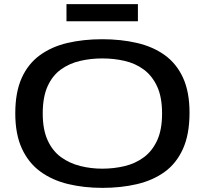

<svg xmlns="http://www.w3.org/2000/svg" viewBox="-20 -900 991 930"><path d="M476 10Q387 10 310 -8.5Q233 -27 175.5 -69Q118 -111 86 -180.5Q54 -250 54 -351Q54 -453 85 -522Q116 -591 173 -632.5Q230 -674 307 -692Q384 -710 475 -710Q566 -710 643.5 -692Q721 -674 778 -633Q835 -592 866.5 -523.5Q898 -455 898 -354Q898 -249 866 -178.5Q834 -108 777 -67Q720 -26 643 -8Q566 10 476 10ZM475 -83Q532 -83 584 -95.5Q636 -108 676.5 -138Q717 -168 741 -219.5Q765 -271 765 -350Q765 -430 741 -481.5Q717 -533 676.5 -563Q636 -593 584 -605Q532 -617 475 -617Q420 -617 368 -605Q316 -593 275 -563.5Q234 -534 210.5 -482Q187 -430 187 -350Q187 -272 211 -220Q235 -168 276 -138.5Q317 -109 368.5 -96Q420 -83 475 -83ZM302 -797V-880H648V-797Z"/></svg>

Font: Georama Extended Medium
Style: Regular
Weight: 500
Width: 7
Designer: Jean-Baptiste Levee
Foundry: Production Type
Version: Version 1.000